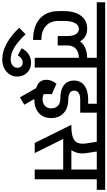

<svg xmlns="http://www.w3.org/2000/svg" viewBox="338 -1042 972 1739"><g transform="rotate(90 824.5 -172.0)"><path d="M293 -294Q293 -378 343 -426.5Q393 -475 482 -475V-400Q428 -400 397 -373Q366 -346 366 -294ZM481 -400V-475H505V-400ZM316 15Q236 15 177 -11.5Q118 -38 86.5 -90Q55 -142 55 -215H144Q144 -142 189.5 -101Q235 -60 316 -60ZM55 -215V-265H144V-215ZM55 -264Q55 -364 97.5 -419.5Q140 -475 214 -475L216 -400Q182 -400 163 -364Q144 -328 144 -264ZM281 -208V-294H366V-208ZM281 -294Q281 -345 264 -372.5Q247 -400 216 -400L214 -475Q280 -476 317 -428.5Q354 -381 354 -294ZM-25 -562V-638H487V-562ZM478 0V-626H566V0ZM382 -562V-638H662V-562Z M495 294Q424 295 349.5 254.5Q275 214 206 140L265 83Q330 152 385.5 185Q441 218 495 218ZM495 294V218Q527 217 547.5 200.5Q568 184 568 159H648Q648 197 628 227.5Q608 258 573 276Q538 294 495 294ZM456 153 392 119Q411 77 446.5 55Q482 33 523 33L521 109Q502 108 485 120Q468 132 456 153ZM648 159H568Q569 136 555.5 122Q542 108 521 109L523 33Q559 33 587.5 49.5Q616 66 632 95Q648 124 648 159Z M612 -562V-638H1085V-562ZM850 4V-71Q891 -71 913.5 -92.5Q936 -114 936 -149H1024Q1024 -78 978 -37Q932 4 850 4ZM844 -232Q769 -232 726.5 -264Q684 -296 684 -357L775 -358Q775 -331 796.5 -317.5Q818 -304 857 -304ZM936 -149Q936 -189 911.5 -211Q887 -233 844 -232L857 -304Q908 -304 945.5 -285Q983 -266 1003.5 -231.5Q1024 -197 1024 -149ZM684 -357Q684 -416 729.5 -450Q775 -484 855 -484V-412Q817 -412 796 -398Q775 -384 775 -358ZM855 -412V-484H975V-412ZM894 -445V-619H975V-445ZM677 -106H753Q753 -85 767 -73Q781 -61 807 -61V-7Q745 -7 711 -32.5Q677 -58 677 -106ZM713 -197 783 -163Q753 -127 753 -106H677Q677 -151 713 -197ZM713 -197 807 -155V-47H735ZM855 4Q831 4 810.5 -2Q790 -8 766 -20L773 -96Q798 -83 816.5 -77Q835 -71 855 -71ZM836 134 707 -94 774 -132 903 94Z M1336 -562V-638H1501V-562ZM1166 -258V-332H1503V-258ZM1130 -261 1095 -332Q1162 -332 1198.5 -345.5Q1235 -359 1247.5 -388Q1260 -417 1254 -462H1342Q1348 -418 1337.5 -381.5Q1327 -345 1303.5 -318Q1280 -291 1246 -276Q1212 -261 1170 -261ZM1249 0 1085 -332H1176L1341 0ZM1254 -462 1233 -600H1321L1342 -462ZM1030 -562V-638H1431V-562ZM1490 0V-626H1578V0ZM1394 -562V-638H1674V-562Z"/></g></svg>

Font: Akshar Light
Style: Regular
Weight: 400
Version: Version 1.100